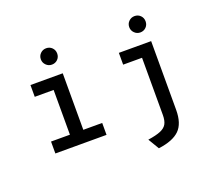

<svg xmlns="http://www.w3.org/2000/svg" viewBox="-148 -924 1527 1347"><g transform="rotate(-20 616.0 -251.0)"><path d="M255 -655Q255 -681 273 -698.5Q291 -716 316 -716Q342 -716 359.5 -698.5Q377 -681 377 -655Q377 -629 359.5 -611.5Q342 -594 316 -594Q291 -594 273 -612Q255 -630 255 -655ZM507 -89V0H125V-89H266V-423H125V-511H366V-89ZM915 -655Q915 -681 933 -698.5Q951 -716 976 -716Q1002 -716 1019.5 -698.5Q1037 -681 1037 -655Q1037 -629 1019.5 -611.5Q1002 -594 976 -594Q951 -594 933 -612Q915 -630 915 -655ZM1026 2Q1026 104 977 152Q928 200 820 214L771 132Q832 123 865.5 109Q899 95 912.5 70.5Q926 46 926 4V-423H785V-511H1026Z"/></g></svg>

Font: Overpass Mono Light
Style: Bold
Weight: 600
Monospace: yes
Designer: Delve Withrington, Dave Bailey
Foundry: Delve Fonts
Version: Version 1.000;DELV;Overpass